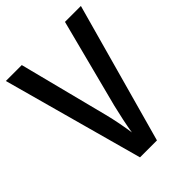

<svg xmlns="http://www.w3.org/2000/svg" viewBox="-206 -818 921 921"><g transform="rotate(-45 254.5 -357.0)"><path d="M509 -714H401L284 -262C272 -213 260 -156 253 -112C247 -156 236 -213 224 -260L108 -714H0L196 0H311Z"/></g></svg>

Font: Noto Sans Myanmar UI Condensed Medium
Style: Regular
Weight: 500
Width: 3
Designer: Monotype Design Team
Foundry: Monotype Imaging Inc.
Version: Version 2.103